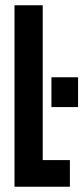

<svg xmlns="http://www.w3.org/2000/svg" viewBox="-20 -708 316 728"><path d="M35 0V-688H142V-101H245V0ZM175 -302V-415H276V-302Z"/></svg>

Font: Saira Ultra Condensed
Style: Bold
Weight: 700
Width: 1
Designer: Hector Gatti with collaboration of the Omnibus-Type team
Foundry: Omnibus-Type
Version: Version 1.001; ttfautohint (v1.8)